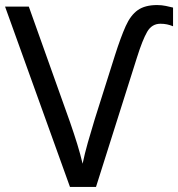

<svg xmlns="http://www.w3.org/2000/svg" viewBox="-20 -740 705 760"><path d="M615 -646Q581 -646 562.5 -614Q544 -582 522 -512L360 0H257L0 -714H94L257 -257Q274 -208 286 -169Q298 -130 307 -92Q315 -131 327.5 -175Q340 -219 355 -268L435 -521Q458 -593 477.5 -636.5Q497 -680 525.5 -700Q554 -720 602 -720Q620 -720 636.5 -716.5Q653 -713 665 -710V-636Q653 -641 641 -643.5Q629 -646 615 -646Z"/></svg>

Font: Noto Sans Historical
Style: Regular
Weight: 400
Designer: Monotype Design Team
Foundry: Monotype Imaging Inc.
Version: Version 2.013; ttfautohint (v1.8.4.7-5d5b)